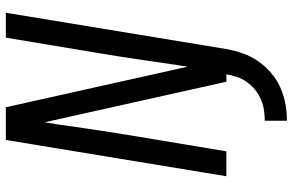

<svg xmlns="http://www.w3.org/2000/svg" viewBox="-188 -586 977 640"><g transform="rotate(-90 300.0 -266.5)"><path d="M217 202V128Q234 128 252 125.5Q270 123 287.5 115.5Q305 108 320 96Q335 84 346 68.5Q357 53 363 35.5Q369 18 372 0H347L219 -574L212 -605Q210 -597 209 -588Q208 -579 206 -570L190 -459Q184 -418 177.5 -376.5Q171 -335 164 -294L115 0H32L153 -735H262L397 -130Q399 -138 400 -147Q401 -156 403 -165L419 -276Q425 -317 431.5 -358.5Q438 -400 445 -441L494 -735H577L456 0Q451 28 441.5 55Q432 82 415.5 106Q399 130 376 149.5Q353 169 326.5 180.5Q300 192 272 197Q244 202 217 202Z"/></g></svg>

Font: Iosevka Curly Extended Oblique
Style: Regular
Weight: 400
Width: 7
Italic angle: -9°
Monospace: yes
Designer: Belleve Invis
Foundry: Belleve Invis
Version: Version 11.1.0; ttfautohint (v1.8.3)